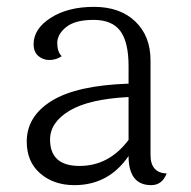

<svg xmlns="http://www.w3.org/2000/svg" viewBox="-20 -532 556 560"><path d="M126 -125Q126 -48 212 -48Q298 -48 355 -124V-249Q239 -243 182.5 -209Q126 -175 126 -125ZM419 -356V-80Q419 -28 466 -26Q453 8 421 8Q355 8 355 -77Q297 8 197 8Q137 8 97.5 -26Q58 -60 58 -119Q58 -193 131 -238Q204 -283 355 -288V-339Q355 -409 331 -441.5Q307 -474 253 -474Q199 -474 173 -453Q147 -432 147 -406.5Q147 -381 160 -368Q143 -357 124 -357Q105 -357 91.5 -369Q78 -381 78 -403Q78 -448 128 -480Q178 -512 254 -512Q330 -512 374.5 -469.5Q419 -427 419 -356Z"/></svg>

Font: Laila Light
Style: Regular
Weight: 300
Designer: Hitesh Malaviya
Foundry: Indian Type Foundry
Version: Version 1.302;PS 1.0;hotconv 1.0.78;makeotf.lib2.5.61930; tt